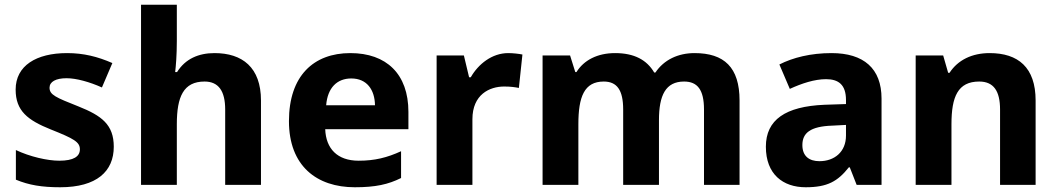

<svg xmlns="http://www.w3.org/2000/svg" viewBox="-20 -780 4460 810"><path d="M460 -161C460 -254 409 -292 311 -331C215 -369 189 -380 189 -410C189 -435 215 -450 261 -450C302 -450 359 -434 410 -411L454 -514C392 -541 333 -556 263 -556C133 -556 46 -503 46 -402C46 -312 97 -273 194 -234C292 -195 317 -181 317 -150C317 -120 291 -102 230 -102C180 -102 106 -119 47 -147V-22C102 1 157 10 234 10C388 10 460 -57 460 -161Z M726 -607V-760H575V0H726V-256C726 -372 754 -436 843 -436C902 -436 930 -396 930 -318V0H1081V-356C1081 -496 1002 -556 885 -556C818 -556 762 -532 727 -476H719C722 -502 726 -547 726 -607Z M1458 -556C1303 -556 1199 -460 1199 -269C1199 -80 1316 10 1477 10C1564 10 1618 -2 1672 -29V-142C1613 -115 1561 -102 1493 -102C1403 -102 1355 -153 1352 -235H1703V-308C1703 -468 1610 -556 1458 -556ZM1462 -449C1528 -449 1561 -401 1562 -336H1356C1362 -410 1402 -449 1462 -449Z M2124 -556C2056 -556 1998 -510 1966 -454H1959L1937 -546H1822V0H1973V-277C1973 -381 2045 -415 2107 -415C2135 -415 2154 -412 2169 -409L2184 -550C2170 -553 2144 -556 2124 -556Z M2910 -556C2841 -556 2781 -528 2745 -474H2740C2709 -527 2656 -556 2575 -556C2500 -556 2443 -526 2412 -476H2407L2385 -546H2269V0H2420V-256C2420 -372 2445 -436 2527 -436C2583 -436 2609 -400 2609 -318V0H2760V-273C2760 -378 2788 -436 2866 -436C2922 -436 2950 -402 2950 -318V0H3100V-356C3100 -496 3035 -556 2910 -556Z M3488 -556C3400 -556 3325 -537 3268 -508L3312 -405C3362 -428 3416 -446 3465 -446C3517 -446 3549 -423 3549 -358V-341L3458 -338C3294 -331 3211 -275 3211 -161C3211 -45 3283 10 3379 10C3471 10 3514 -15 3561 -74H3565L3594 0H3699V-364C3699 -491 3624 -556 3488 -556ZM3492 -250 3549 -253V-208C3549 -139 3500 -100 3437 -100C3394 -100 3365 -121 3365 -168C3365 -218 3397 -247 3492 -250Z M4155 -556C4081 -556 4021 -527 3986 -473H3980L3959 -546H3843V0H3994V-256C3994 -372 4021 -436 4111 -436C4172 -436 4199 -396 4199 -318V0H4349V-356C4349 -496 4275 -556 4155 -556Z"/></svg>

Font: Noto Sans Lao UI
Style: Bold
Weight: 700
Designer: Monotype Design Team
Foundry: Monotype Imaging Inc.
Version: Version 2.000